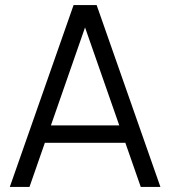

<svg xmlns="http://www.w3.org/2000/svg" viewBox="-20 -740 674 760"><path d="M362.5 -720H271.3L18.8 0H96.7L333.2 -679H300L537.2 0H615ZM130.7 -174.7H502.7V-243.7H130.7Z"/></svg>

Font: Vela Sans GX ExtLt
Style: Regular
Weight: 200
Designer: Principal design: Mikhail Sharanda - project Manrope.
Design modification: Ravid Balaliev
Foundry: Mikhail Sharanda
Version: Version 1.001